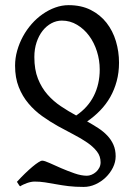

<svg xmlns="http://www.w3.org/2000/svg" viewBox="-20 -489 526 753"><path d="M114.7 -265.1Q114.7 -215.8 128.9 -180.2Q143.1 -144.5 166.3 -118.2Q189.5 -91.8 218.8 -72.3Q248 -52.7 278.8 -36.1Q324.7 -66.9 347.9 -113Q371.1 -159.2 371.1 -216.3Q371.1 -252.9 360.1 -287.6Q349.1 -322.3 329.3 -348.9Q309.6 -375.5 282.2 -391.8Q254.9 -408.2 222.7 -408.2Q201.2 -408.2 181.6 -397.7Q162.1 -387.2 147.2 -368.4Q132.3 -349.6 123.5 -323.2Q114.7 -296.9 114.7 -265.1ZM46.4 224.1Q62.5 206.5 78.1 191.4Q93.8 176.3 107.2 165Q120.6 153.8 130.6 147.5Q140.6 141.1 145.5 141.1Q154.3 141.1 174.6 150.4Q194.8 159.7 220.2 170.7Q245.6 181.6 272.2 190.9Q298.8 200.2 320.8 200.2Q329.6 200.2 339.1 196.3Q348.6 192.4 356.4 185.5Q364.3 178.7 369.4 168.9Q374.5 159.2 374.5 147.5Q374.5 123.5 360.1 105Q345.7 86.4 322 70.1Q298.3 53.7 268.3 38.3Q238.3 22.9 206.8 5.4Q175.3 -12.2 145.3 -33.7Q115.2 -55.2 91.6 -83.3Q67.9 -111.3 53.5 -147.7Q39.1 -184.1 39.1 -231.4Q39.1 -261.2 47.4 -290.5Q55.7 -319.8 70.1 -346.2Q84.5 -372.6 104.2 -395Q124 -417.5 147.5 -433.8Q170.9 -450.2 196.8 -459.5Q222.7 -468.8 249 -468.8Q298.8 -468.8 335.9 -450Q373 -431.2 397.7 -399.7Q422.4 -368.2 434.6 -327.4Q446.8 -286.6 446.8 -243.2Q446.8 -204.6 437.7 -170.9Q428.7 -137.2 412.4 -108.4Q396 -79.6 372.8 -55.7Q349.6 -31.7 321.8 -12.7Q344.7 0 365 13.2Q385.3 26.4 400.6 42.5Q416 58.6 424.8 78.6Q433.6 98.6 433.6 124Q433.6 146.5 422.9 168.2Q412.1 189.9 394.5 206.8Q377 223.6 354.5 233.9Q332 244.1 308.1 244.1Q274.9 244.1 248.8 241Q222.7 237.8 200.2 233.6Q177.7 229.5 157.2 226.3Q136.7 223.1 115.7 223.1Q109.4 223.1 101.6 224.6Q93.8 226.1 86.2 228.8Q78.6 231.4 71.3 234.9Q64 238.3 59.1 241.7Q55.7 239.3 53.5 235.1Q51.3 231 46.4 224.1Z"/></svg>

Font: Noto Serif Devanagari
Style: Bold
Weight: 700
Designer: Monotype Design Team
Foundry: Monotype Imaging Inc.
Version: Version 1.01